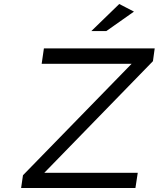

<svg xmlns="http://www.w3.org/2000/svg" viewBox="-20 -943 796 963"><path d="M85.9 0 95.2 -64 640.1 -623H189L200.2 -700.2H755.9L747.1 -636.2L202.1 -76.2H670.9L659.2 0ZM438 -787.1 578.1 -922.9 651.9 -884.8 513.2 -787.1Z"/></svg>

Font: Trueno Light
Style: Italic
Weight: 300
Designer: Julieta Ulanovsky
Foundry: Julieta Ulanovsky
Version: Version 3.001b | FøM Fix